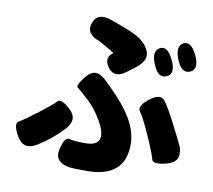

<svg xmlns="http://www.w3.org/2000/svg" viewBox="-90 -896 1180 1064"><g transform="rotate(10 500.0 -364.5)"><path d="M465 64Q381 64 361 60Q278 44 295 -29Q312 -101 339.5 -93.5Q367 -86 431 -86Q509 -86 509 -140Q509 -179 470 -240Q438 -291 403 -323Q350 -372 335.5 -382Q321 -392 369 -451Q417 -509 479 -449L509 -420Q597 -334 638 -263Q679 -192 679 -123Q679 64 465 64ZM171 -33Q99 12 59 -56Q18 -125 47 -141Q76 -157 147.5 -212Q219 -267 237.5 -287.5Q256 -308 311 -257Q365 -207 308 -145Q247 -80 171 -33ZM896 -54Q817 -34 811 -62Q805 -90 762 -187Q719 -284 698 -311Q677 -338 735 -384Q793 -429 819.5 -396Q846 -363 896.5 -263Q947 -163 949 -157Q975 -75 896 -54ZM593 -519Q527 -467 488 -518Q449 -570 493 -602Q497 -605 493 -608Q412 -656 408 -657Q328 -684 350 -748Q372 -812 452 -784Q567 -744 607 -721Q659 -691 677 -645Q695 -598 635 -551ZM810 -530Q764 -509 734 -582Q704 -654 745 -676Q786 -698 821 -624Q856 -550 810 -530ZM934 -578Q888 -558 858 -630Q828 -703 869 -725Q909 -746 945 -673Q980 -599 934 -578Z"/></g></svg>

Font: Resource Han Rounded KR Heavy
Style: Regular
Weight: 900
Designer: Cyano Hao (round all glyphs); Ryoko NISHIZUKA 西塚涼子 (kana, bopomofo & ideographs); Paul D. Hunt (Latin, Greek & Cyrillic)
Foundry: Cyano Hao
Version: 0.990